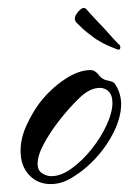

<svg xmlns="http://www.w3.org/2000/svg" viewBox="-20 -450 326 485"><path d="M108 15Q75 15 53.5 -8Q32 -31 32 -69Q32 -101 47 -133.5Q62 -166 80 -190Q107 -225 142.5 -249Q178 -273 209 -273Q220 -273 229.5 -260.5Q239 -248 255 -246Q259 -245 263.5 -243.5Q268 -242 273 -234Q286 -212 286 -187Q286 -150 262.5 -107Q239 -64 201 -30Q182 -13 158 1Q134 15 108 15ZM110 -5Q134 -5 161 -24.5Q188 -44 211.5 -73.5Q235 -103 249.5 -134.5Q264 -166 264 -190Q264 -209 255 -218.5Q246 -228 232 -228Q207 -228 181 -203Q155 -178 130 -146Q108 -118 91.5 -88Q75 -58 75 -36Q75 -20 86 -12.5Q97 -5 110 -5ZM277 -325Q255 -333 239 -341.5Q223 -350 212 -359Q196 -371 190 -376.5Q184 -382 174 -392Q169 -397 169 -403Q169 -411 178 -421Q187 -431 193 -430Q193 -430 197 -428Q204 -420 214.5 -408.5Q225 -397 230 -392Q240 -382 255.5 -364.5Q271 -347 279 -339Q284 -336 284 -331Q284 -323 277 -325Z"/></svg>

Font: The Nautigal
Style: Bold
Weight: 700
Designer: Robert E. Leuschke
Foundry: Robert E. Leuschke
Version: Version 1.100; ttfautohint (v1.8.3)